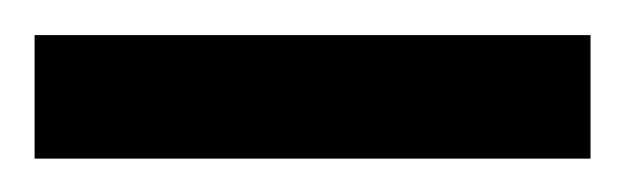

<svg xmlns="http://www.w3.org/2000/svg" viewBox="-20 69 361 111"><path d="M0 89.3H321.4V160.7H0Z"/></svg>

Font: Aire Exterior
Style: Regular
Weight: 400
Width: 4
Designer: Jayvee Enaguas (HarvettFox96)
Version: 20190503.02